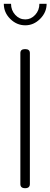

<svg xmlns="http://www.w3.org/2000/svg" viewBox="-28 -989 265 1009"><path d="M-8 -969H30Q30 -935 52 -911Q74 -887 105 -887Q135 -887 157 -911Q179 -935 179 -969H217Q217 -924 183 -890Q149 -856 105 -856Q60 -856 26 -889.5Q-8 -923 -8 -969ZM79 -22V-710Q79 -731 104 -731Q129 -731 129 -710V-22Q129 0 104 0Q79 0 79 -22Z"/></svg>

Font: Terminal Dosis
Style: Light
Weight: 300
Designer: EdgarTolentino, PabloImpallari, IginoMarini
Foundry: EdgarTolentino, PabloImpallari, IginoMarini
Version: Version 1.006